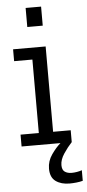

<svg xmlns="http://www.w3.org/2000/svg" viewBox="-61 -740 446 984"><g transform="rotate(-5 162.0 -248.0)"><path d="M27.5 0V-61H121.5V-439H27.5V-500H195V-61H285.5V0ZM324.5 148V202.5Q310 206.5 291.5 208.5Q273 210.5 256 210.5Q213 210.5 185.2 190.5Q157.5 170.5 157.5 125.5Q157.5 86.5 181 53Q204.5 19.5 227.5 0H285.5Q263 24 242.8 54.5Q222.5 85 222.5 113Q222.5 138 236.5 147.5Q250.5 157 271.5 157Q284.5 157 299.2 154.5Q314 152 324.5 148ZM110 -705.5H189.5V-607.5H110Z"/></g></svg>

Font: Trispace Condensed Light
Style: Regular
Weight: 300
Width: 3
Designer: Tyler Finck
Foundry: Etcetera Type Company
Version: Version 1.210; ttfautohint (v1.8.3)